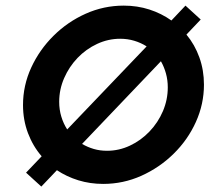

<svg xmlns="http://www.w3.org/2000/svg" viewBox="-20 -658 776 700"><path d="M130.6 22.2 75 -28.5 131.9 -88.2Q100 -125 81.9 -172.9Q63.9 -220.8 63.9 -275Q63.9 -346.5 93.8 -411.5Q123.6 -476.4 175 -527.4Q226.4 -578.5 292.4 -608Q358.3 -637.5 431.2 -637.5Q480.6 -637.5 524.7 -623.3Q568.8 -609 604.9 -583.3L656.2 -637.5L711.8 -586.8L659.7 -531.9Q690.3 -495.1 706.9 -448.6Q723.6 -402.1 723.6 -349.3Q723.6 -278.5 694.1 -213.2Q664.6 -147.9 612.8 -97.2Q561.1 -46.5 495.1 -17Q429.2 12.5 356.2 12.5Q308.3 12.5 265.6 -0.7Q222.9 -13.9 187.5 -37.5ZM225 -186.1 514.6 -488.9Q493.8 -502.1 469.4 -509.4Q445.1 -516.7 418.1 -516.7Q374.3 -516.7 334 -497.9Q293.8 -479.2 262.8 -446.9Q231.9 -414.6 213.9 -373.3Q195.8 -331.9 195.8 -286.8Q195.8 -258.3 203.5 -233Q211.1 -207.6 225 -186.1ZM370.1 -108.3Q413.9 -108.3 453.8 -127.1Q493.8 -145.8 525 -178.5Q556.2 -211.1 574 -252.8Q591.7 -294.4 591.7 -339.6Q591.7 -366 585.1 -389.9Q578.5 -413.9 566.7 -434.7L279.2 -133.3Q299.3 -121.5 321.9 -114.9Q344.4 -108.3 370.1 -108.3Z"/></svg>

Font: Afacad
Style: Italic
Weight: 400
Italic angle: -14°
Designer: Kristian Moeller
Foundry: Dicotype
Version: Version 1.000